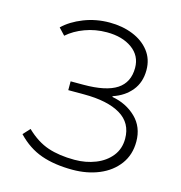

<svg xmlns="http://www.w3.org/2000/svg" viewBox="-110 -835 893 947"><g transform="rotate(15 336.5 -361.5)"><path d="M61 -93 93 -128Q147 -76 205 -56.5Q263 -37 341 -37Q399 -37 448 -56.5Q497 -76 526.5 -113Q556 -150 556 -202Q556 -282 490 -321.5Q424 -361 303 -361H223V-406H288Q404 -406 458.5 -442Q513 -478 513 -552Q513 -614 463 -650Q413 -686 334 -686Q275 -686 222.5 -666.5Q170 -647 134 -615L102 -649Q141 -687 203 -711.5Q265 -736 335 -736Q400 -736 453.5 -714.5Q507 -693 538.5 -652.5Q570 -612 570 -556Q570 -493 535 -450.5Q500 -408 442 -389V-385Q515 -372 564 -324.5Q613 -277 613 -202Q613 -135 577 -86.5Q541 -38 480 -12.5Q419 13 344 13Q252 13 184 -11Q116 -35 61 -93Z"/></g></svg>

Font: Nebula Sans Light
Style: Regular
Weight: 300
Designer: Paul D. Hunt for Adobe (as Source Sans)
Foundry: Nebula Entertainment & Broadcasting LLC
Version: Version 1.010